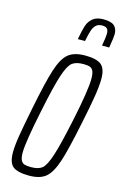

<svg xmlns="http://www.w3.org/2000/svg" viewBox="-137 -969 658 1035"><g transform="rotate(15 192.5 -451.0)"><path d="M20 -91Q20 -129 29.5 -186.5Q39 -244 59 -344Q90 -501 113 -572Q136 -643 168.5 -669.5Q201 -696 262 -696Q325 -696 351.5 -675Q378 -654 378 -597Q378 -558 368.5 -498.5Q359 -439 339 -344Q307 -186 284 -116Q261 -46 229 -19Q197 8 136 8Q72 8 46 -12.5Q20 -33 20 -91ZM289 -344Q326 -519 326 -583Q326 -612 319.5 -626Q313 -640 300.5 -644.5Q288 -649 264 -649Q223 -649 201.5 -632Q180 -615 159.5 -552.5Q139 -490 109 -344Q71 -161 71 -104Q71 -75 78 -61Q85 -47 98 -43Q111 -39 135 -39Q176 -39 196.5 -56Q217 -73 237.5 -135Q258 -197 289 -344ZM385 -847Q385 -829 375 -771H335Q344 -821 344 -840Q344 -858 336 -867Q328 -876 309 -876Q287 -876 274.5 -864.5Q262 -853 255 -832.5Q248 -812 240 -771H200Q209 -822 218 -849Q227 -876 248 -893Q269 -910 307 -910Q350 -910 367.5 -894Q385 -878 385 -847Z"/></g></svg>

Font: Saira Ultra Condensed Light
Style: Italic
Weight: 300
Width: 1
Italic angle: -12°
Designer: Hector Gatti with collaboration of the Omnibus-Type team
Foundry: Omnibus-Type
Version: Version 1.001; ttfautohint (v1.8)